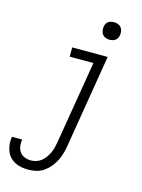

<svg xmlns="http://www.w3.org/2000/svg" viewBox="-178 -810 815 1102"><g transform="rotate(15 230.0 -259.5)"><path d="M103 213Q82 213 61 209.5Q40 206 22 196.5Q4 187 -9.5 172Q-23 157 -30 138Q-37 119 -39 97.5Q-41 76 -37 55Q-37 55 -37 55Q-37 55 -37 55H24Q20 75 23 94.5Q26 114 36.5 129Q47 144 65 151Q83 158 103 158Q119 158 135.5 152.5Q152 147 165 136.5Q178 126 188 111.5Q198 97 205 82Q212 67 216 51Q220 35 223 19L305 -475H164V-530H375L283 28Q279 50 272.5 72.5Q266 95 255 116Q244 137 228 156Q212 175 192 188.5Q172 202 149 207.5Q126 213 103 213ZM359 -628Q347 -628 335.5 -632.5Q324 -637 317 -646Q310 -655 308 -667.5Q306 -680 308 -693Q309 -701 313.5 -709.5Q318 -718 325.5 -723Q333 -728 342 -730Q351 -732 359 -732Q372 -732 383.5 -727.5Q395 -723 402 -714Q409 -705 411 -692.5Q413 -680 411 -667Q409 -659 404.5 -650.5Q400 -642 392.5 -637Q385 -632 376.5 -630Q368 -628 359 -628Z"/></g></svg>

Font: Iosevka Slab Light Oblique
Style: Regular
Weight: 300
Italic angle: -9°
Monospace: yes
Designer: Belleve Invis
Foundry: Belleve Invis
Version: Version 11.1.1; ttfautohint (v1.8.3)